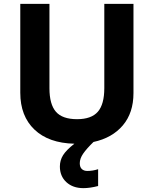

<svg xmlns="http://www.w3.org/2000/svg" viewBox="-20 -734 796 994"><path d="M671 -714V-252Q671 -150 616 -85Q561 -20 464 1Q428 36 410.5 61.5Q393 87 393 111Q393 131 403.5 141Q414 151 432 151Q460 151 488 142V229Q446 240 412 240Q357 240 323.5 209Q290 178 290 128Q290 96 306.5 69.5Q323 43 365 10Q232 7 158.5 -63Q85 -133 85 -254V-714H236V-277Q236 -194 269.5 -155.5Q303 -117 379 -117Q453 -117 486.5 -155.5Q520 -194 520 -278V-714Z"/></svg>

Font: OpenSansMMV
Style: Bold
Weight: 700
Foundry: Ascender Corporation
Version: Version 4.001